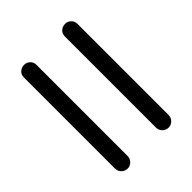

<svg xmlns="http://www.w3.org/2000/svg" viewBox="-35 -533 550 550"><g transform="rotate(45 240.5 -257.5)"><path d="M425 -366Q436 -366 443.5 -358.5Q451 -351 451 -341Q451 -330 443.5 -322.5Q436 -315 425 -315H56Q45 -315 38 -322.5Q31 -330 31 -341Q31 -351 38 -358.5Q45 -366 56 -366ZM425 -200Q436 -200 443.5 -192.5Q451 -185 451 -175Q451 -164 443.5 -156.5Q436 -149 425 -149H56Q45 -149 38 -156.5Q31 -164 31 -175Q31 -185 38 -192.5Q45 -200 56 -200Z"/></g></svg>

Font: Libertine Sup
Style: Regular
Weight: 400
Designer: Bastien Sozeau
Foundry: NBR — Bastien Sozeau
Version: Version 2.003; ttfautohint (v1.8.4.7-5d5b);gftools[0.9.33]